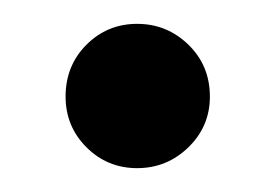

<svg xmlns="http://www.w3.org/2000/svg" viewBox="-20 -124 230 161"><path d="M95 -104Q70 -104 52.5 -86.5Q35 -69 35 -43Q35 -18 52.5 -0.5Q70 17 95 17Q120 17 138 -0.5Q156 -18 156 -43Q156 -69 138 -86.5Q120 -104 95 -104Z"/></svg>

Font: Advent Pro Expanded
Style: Bold
Weight: 700
Width: 7
Designer: VivaRado, Andreas Kalpakidis
Foundry: VivaRado, Andreas Kalpakidis
Version: Version 3.000